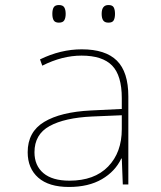

<svg xmlns="http://www.w3.org/2000/svg" viewBox="-20 -733 640 763"><path d="M90 -128Q90 -209 155.5 -248.5Q221 -288 341 -294L464 -300V-343Q464 -433 425.5 -472.5Q387 -512 304 -512Q227 -512 148 -472L139 -497Q221 -537 305 -537Q399 -537 444.5 -492Q490 -447 490 -350V0H468L464 -103H462Q438 -52 385 -21Q332 10 254 10Q174 10 132 -27Q90 -64 90 -128ZM464 -220V-275L346 -270Q237 -265 177 -232Q117 -199 117 -128Q117 -75 152.5 -45Q188 -15 256 -15Q355 -15 409.5 -71Q464 -127 464 -220ZM188 -678Q188 -695 193.5 -704Q199 -713 214 -713Q230 -713 235.5 -703.5Q241 -694 241 -678Q241 -662 235.5 -652.5Q230 -643 214 -643Q199 -643 193.5 -652Q188 -661 188 -678ZM384 -678Q384 -713 411 -713Q427 -713 432 -703.5Q437 -694 437 -678Q437 -662 432 -652.5Q427 -643 411 -643Q396 -643 390 -652Q384 -661 384 -678Z"/></svg>

Font: Noto Sans Mono UI Thin
Style: Regular
Weight: 250
Monospace: yes
Designer: Monotype Design team
Foundry: Monotype Imaging Inc.
Version: Version 1.000